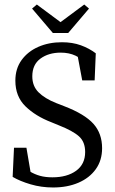

<svg xmlns="http://www.w3.org/2000/svg" viewBox="-20 -817 509 850"><path d="M215 13Q163 13 115.5 -1Q68 -15 36 -34L42 -163H97L121 -22L61 -47V-92Q90 -71 112 -58Q134 -45 157.5 -38.5Q181 -32 212 -32Q277 -32 317 -61Q357 -90 357 -144Q357 -189 329.5 -213.5Q302 -238 241 -262L207 -276Q137 -303 92.5 -346.5Q48 -390 48 -460Q48 -513 75.5 -551Q103 -589 149.5 -609.5Q196 -630 254 -630Q301 -630 338 -616.5Q375 -603 404 -581L399 -461H344L318 -600L377 -570V-524Q343 -557 314.5 -570.5Q286 -584 249 -584Q195 -584 159 -557.5Q123 -531 123 -479Q123 -436 150.5 -408.5Q178 -381 228 -361L264 -347Q355 -312 393.5 -269Q432 -226 432 -161Q432 -107 404 -68Q376 -29 327 -8Q278 13 215 13ZM143 -797 287 -690H209L353 -797L374 -779L282 -671H214L122 -779Z"/></svg>

Font: Lisu Bosa ExtraLight
Style: Regular
Weight: 200
Designer: David Morse, Annie Olsen, Victor Gaultney, Frank Grießhammer (Latin)
Foundry: SIL International
Version: Version 2.000